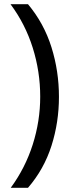

<svg xmlns="http://www.w3.org/2000/svg" viewBox="-20 -734 340 912"><path d="M260 -274Q260 -153 224.5 -41.5Q189 70 113 158H31Q100 64 135.5 -47.5Q171 -159 171 -275Q171 -394 135.5 -507Q100 -620 30 -714H113Q189 -623 224.5 -509.5Q260 -396 260 -274Z"/></svg>

Font: Noto Sans Hebrew Droid
Style: Regular
Weight: 400
Designer: Monotype Design Team
Foundry: Monotype Imaging Inc.
Version: Version 1.100